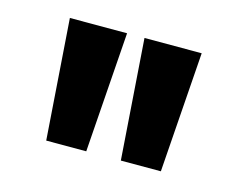

<svg xmlns="http://www.w3.org/2000/svg" viewBox="-53 -935 537 430"><g transform="rotate(15 215.0 -720.5)"><path d="M62.2 -860 82.1 -581H174.9L194.8 -860ZM235.2 -860 255.1 -581H347.9L367.8 -860Z"/></g></svg>

Font: Sztylet
Style: Bd
Weight: 700
Foundry: Cannot Into Space Fonts, PlusOne Fonts
Version: Version 0.12